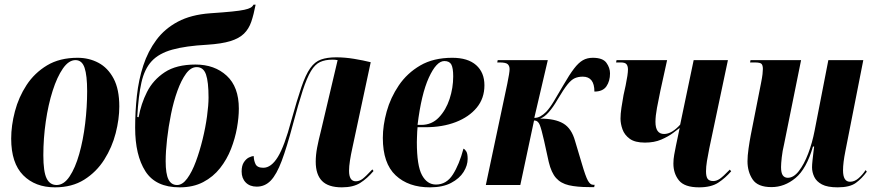

<svg xmlns="http://www.w3.org/2000/svg" viewBox="-20 -794 3760 824"><path d="M216 10Q131 10 79.5 -42Q28 -94 28 -199Q28 -255 44 -316Q60 -377 94 -429Q128 -481 182 -513.5Q236 -546 313 -546Q362 -546 402.5 -524.5Q443 -503 467.5 -457Q492 -411 492 -337Q492 -283 476.5 -222.5Q461 -162 427.5 -109Q394 -56 341.5 -23Q289 10 216 10ZM223 0Q254 0 278.5 -36.5Q303 -73 320 -133Q337 -193 345.5 -264Q354 -335 354 -403Q354 -470 343 -503Q332 -536 304 -536Q275 -536 250 -500Q225 -464 206 -404.5Q187 -345 176.5 -272.5Q166 -200 166 -128Q166 -57 180 -28.5Q194 0 223 0Z M751 10Q648 10 604 -59Q560 -128 560 -246Q560 -315 567.5 -383.5Q575 -452 595 -513Q615 -574 651 -622.5Q687 -671 743.5 -701Q800 -731 882 -737Q941 -741 975.5 -744.5Q1010 -748 1028.5 -752Q1047 -756 1055.5 -761Q1064 -766 1068 -774H1077Q1069 -732 1058.5 -701Q1048 -670 1027 -649.5Q1006 -629 968.5 -617.5Q931 -606 869 -602Q777 -597 719.5 -581Q662 -565 631 -531.5Q600 -498 587 -440Q574 -382 569 -292L575 -291Q585 -348 611 -399.5Q637 -451 687 -484Q737 -517 819 -517Q901 -517 953 -469Q1005 -421 1005 -328Q1005 -290 997 -245Q989 -200 971.5 -155Q954 -110 924.5 -72.5Q895 -35 852 -12.5Q809 10 751 10ZM740 0Q763 0 783.5 -28Q804 -56 820.5 -100.5Q837 -145 849.5 -196Q862 -247 868.5 -295Q875 -343 875 -375Q875 -443 864 -474.5Q853 -506 824 -506Q799 -506 778.5 -478Q758 -450 741.5 -404.5Q725 -359 714 -304.5Q703 -250 697 -197Q691 -144 691 -102Q691 -48 703 -24Q715 0 740 0Z M1447 10Q1389 10 1362 -17.5Q1335 -45 1335 -100Q1335 -129 1341 -160.5Q1347 -192 1358 -235L1429 -536Q1418 -538 1407 -538Q1376 -538 1354 -528Q1332 -518 1314.5 -489Q1297 -460 1279 -405Q1261 -350 1237 -260Q1211 -162 1189 -103.5Q1167 -45 1142 -19Q1117 7 1082 7Q1052 7 1034.5 -11Q1017 -29 1017 -58Q1017 -83 1026.5 -97.5Q1036 -112 1048 -118Q1060 -124 1069 -124Q1069 -106 1076.5 -90Q1084 -74 1110 -74Q1144 -74 1172.5 -120.5Q1201 -167 1230 -276Q1255 -366 1273.5 -420Q1292 -474 1311.5 -501.5Q1331 -529 1357.5 -538.5Q1384 -548 1423 -548Q1460 -548 1499.5 -541.5Q1539 -535 1571 -527L1492 -158Q1486 -131 1482 -105.5Q1478 -80 1478 -61Q1478 -16 1507 -16Q1522 -16 1535.5 -26Q1549 -36 1578 -67L1583 -60Q1556 -28 1526 -9Q1496 10 1447 10Z M1825 10Q1733 10 1678 -41.5Q1623 -93 1623 -202Q1623 -256 1639.5 -315.5Q1656 -375 1691.5 -427.5Q1727 -480 1783.5 -513Q1840 -546 1921 -546Q1988 -546 2023.5 -514.5Q2059 -483 2059 -428Q2059 -372 2026 -332Q1993 -292 1936 -270Q1879 -248 1806 -248H1772Q1771 -242 1770.5 -229Q1770 -216 1769.5 -203Q1769 -190 1769 -184Q1769 -83 1791 -42.5Q1813 -2 1851 -2Q1896 -2 1923.5 -45Q1951 -88 1969 -156Q1976 -153 1981.5 -143.5Q1987 -134 1987 -112Q1987 -84 1969.5 -56Q1952 -28 1916 -9Q1880 10 1825 10ZM1788 -258Q1833 -258 1863.5 -290Q1894 -322 1909.5 -369.5Q1925 -417 1925 -466Q1925 -502 1917 -517Q1909 -532 1887 -532Q1853 -532 1820.5 -461Q1788 -390 1772 -258Z M2509 9Q2456 9 2421.5 1Q2387 -7 2366.5 -30Q2346 -53 2335 -99L2315 -190Q2304 -239 2296.5 -258Q2289 -277 2272 -277L2213 0H2065L2157 -434Q2162 -458 2164.5 -474Q2167 -490 2167 -497Q2167 -511 2159 -518.5Q2151 -526 2124 -526H2114L2116 -536H2331L2273 -288Q2287 -288 2299.5 -295Q2312 -302 2324 -314Q2340 -331 2357 -359.5Q2374 -388 2398 -429Q2424 -474 2443.5 -499.5Q2463 -525 2481.5 -535.5Q2500 -546 2524 -546Q2567 -546 2582.5 -524.5Q2598 -503 2598 -479Q2598 -446 2582.5 -423.5Q2567 -401 2531 -401Q2531 -465 2481 -465Q2462 -465 2447 -458.5Q2432 -452 2415.5 -431.5Q2399 -411 2373 -367Q2354 -334 2335 -312.5Q2316 -291 2298 -285Q2362 -285 2397.5 -264Q2433 -243 2448 -189L2477 -92Q2493 -37 2503 -19Q2513 -1 2525 -1H2532L2530 9Z M2980 10Q2918 10 2894 -19.5Q2870 -49 2870 -92Q2870 -111 2873.5 -130Q2877 -149 2881 -169L2897 -245Q2888 -238 2868 -223Q2848 -208 2818 -195Q2788 -182 2748 -182Q2705 -182 2682.5 -198.5Q2660 -215 2651.5 -239Q2643 -263 2643 -285Q2643 -305 2647 -332Q2651 -359 2656 -386L2665 -427Q2675 -475 2675 -496Q2675 -510 2669 -518Q2663 -526 2644 -526H2624L2626 -536H2843L2814 -404Q2806 -366 2799.5 -331Q2793 -296 2793 -271Q2793 -219 2830 -219Q2847 -219 2864.5 -229.5Q2882 -240 2899 -259L2957 -536H3104L3024 -157Q3018 -128 3014 -103Q3010 -78 3010 -59Q3010 -36 3017 -26.5Q3024 -17 3041 -17Q3055 -17 3069 -26.5Q3083 -36 3112 -66L3118 -59Q3093 -30 3062.5 -10Q3032 10 2980 10Z M3575 10Q3531 10 3507.5 -2.5Q3484 -15 3474.5 -35Q3465 -55 3465 -76Q3465 -87 3467 -105.5Q3469 -124 3471 -141Q3473 -158 3474 -165H3469Q3441 -69 3394 -30Q3347 9 3291 9Q3232 9 3210 -24Q3188 -57 3188 -102Q3188 -125 3192.5 -156.5Q3197 -188 3202 -214L3246 -437Q3251 -462 3252.5 -476Q3254 -490 3254 -498Q3254 -513 3248.5 -519.5Q3243 -526 3219 -526H3199L3201 -536H3418L3345 -175Q3338 -146 3335 -118.5Q3332 -91 3332 -77Q3332 -52 3339.5 -41.5Q3347 -31 3361 -31Q3386 -31 3408.5 -60Q3431 -89 3448.5 -135Q3466 -181 3476 -233L3535 -536H3685L3608 -145Q3598 -95 3598 -63Q3598 -14 3628 -14Q3647 -14 3664 -28.5Q3681 -43 3695 -64L3700 -57Q3679 -28 3653 -9Q3627 10 3575 10Z"/></svg>

Font: Noto Serif Display ExtraCondensed ExtraBold
Style: Italic
Weight: 800
Width: 2
Italic angle: -12°
Designer: Monotype Design Team
Foundry: Monotype Imaging Inc.
Version: Version 2.009